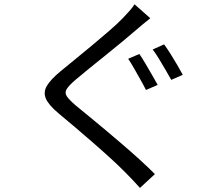

<svg xmlns="http://www.w3.org/2000/svg" viewBox="-20 -824 1040 908"><path d="M639 -568.8Q651.8 -550.4 667.9 -523.1Q684 -495.8 699.7 -468.4Q715.4 -441 725.7 -422.4L670.3 -398.5Q660.3 -418.9 645.1 -445.7Q629.9 -472.4 614.7 -499.5Q599.5 -526.6 586.1 -546ZM755.9 -614.1Q768.9 -596.9 785.5 -570.7Q802.1 -544.4 817.8 -517.5Q833.6 -490.6 844.4 -470.2L789.9 -446.3Q778.2 -467.3 762.8 -493.7Q747.4 -520.2 731.8 -545.9Q716.2 -571.6 702.2 -590ZM690.7 -737.8Q674.9 -725.8 654.8 -708.6Q634.7 -691.4 621.6 -680.5Q596.1 -658.3 558.9 -627.5Q521.6 -596.7 480.4 -563.5Q439.2 -530.3 401 -499.5Q362.9 -468.8 335.6 -445.3Q305.7 -419.4 295.3 -402.5Q284.8 -385.5 296 -368.7Q307.1 -352 339 -324.5Q366.4 -302 402.4 -272.6Q438.5 -243.1 479.1 -209Q519.8 -174.9 561.4 -139.1Q603 -103.3 641.9 -68Q680.8 -32.6 712.6 -0.6L641.8 64.6Q626.3 46.7 608.6 28.3Q590.9 10 573 -8.3Q546.6 -35.2 507.5 -71.2Q468.4 -107.1 423.9 -145.9Q379.3 -184.6 336 -221.6Q292.6 -258.5 257.4 -287.5Q210.1 -327.2 197 -357.5Q184 -387.8 201.6 -417.8Q219.3 -447.8 264.4 -485.3Q292.5 -508.7 332.3 -541Q372 -573.3 414.8 -608.9Q457.6 -644.4 495.9 -677.7Q534.3 -710.9 559.3 -736.7Q573.9 -752 591 -770.9Q608.1 -789.8 616.2 -803.7Z"/></svg>

Font: Noto Sans JP
Style: Regular
Weight: 100
Designer: Ryoko NISHIZUKA 西塚涼子 (kana, bopomofo & ideographs); Paul D. Hunt (Latin, Greek & Cyrillic); Sandoll Communications 산돌커뮤니
Foundry: Adobe
Version: Version 2.004;hotconv 1.0.118;makeotfexe 2.5.65603